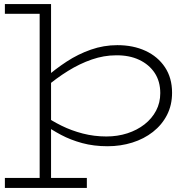

<svg xmlns="http://www.w3.org/2000/svg" viewBox="-20 -706 938 944"><path d="M509 13Q441 13 384 -2.5Q327 -18 280 -43Q233 -68 196 -95V-139Q234 -112 282.5 -88Q331 -64 387 -49.5Q443 -35 503 -35Q558 -35 606 -50.5Q654 -66 690.5 -94.5Q727 -123 747.5 -162Q768 -201 768 -248Q768 -306 740.5 -347.5Q713 -389 664 -412Q615 -435 550 -434Q491 -434 431.5 -413.5Q372 -393 314 -357Q256 -321 201 -274V-322Q251 -366 307.5 -403Q364 -440 427 -462Q490 -484 557 -484Q635 -484 695.5 -456Q756 -428 791 -375.5Q826 -323 826 -250Q826 -189 801 -140.5Q776 -92 732 -57.5Q688 -23 630.5 -5Q573 13 509 13ZM4 218V169H407V218ZM175 208V-638H4V-686H231V208Z"/></svg>

Font: BioRhyme SemiExpanded Light
Style: Regular
Weight: 300
Width: 6
Designer: Aoife Mooney
Foundry: Aoife Mooney Type
Version: Version 1.600;gftools[0.9.33]